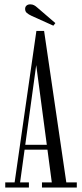

<svg xmlns="http://www.w3.org/2000/svg" viewBox="-20 -840 366 860"><path d="M3.5 0V-23H45.5L143 -701.5H177.5L277 -23H324V0H168V-23H212L141.5 -554H143L70 -23H109.5V0ZM81 -169.5V-191.5H204V-169.5ZM219 -725 121.5 -769Q108.5 -775 100.5 -781.8Q92.5 -788.5 92.5 -800Q92.5 -809.5 98.8 -815Q105 -820.5 115.5 -820.5Q125 -820.5 132.2 -816.8Q139.5 -813 146 -807L228 -736.5Z"/></svg>

Font: Imbue 48pt Light
Style: Regular
Weight: 300
Designer: Tyler Finck
Foundry: Etcetera Type Company
Version: Version 1.102